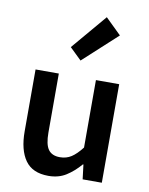

<svg xmlns="http://www.w3.org/2000/svg" viewBox="-99 -980 826 1065"><g transform="rotate(10 314.5 -447.5)"><path d="M248 14Q158 14 117 -44Q76 -102 76 -207V-555H207V-223Q207 -156 227.5 -127.5Q248 -99 293 -99Q329 -99 357 -117Q385 -135 416 -175V-555H547V0H439L429 -82H426Q389 -39 347 -12.5Q305 14 248 14ZM313 -647 247 -711 415 -909 504 -822Z"/></g></svg>

Font: Noto Sans TC Thin SemiBold
Style: Regular
Weight: 600
Version: Version 2.004-H2;hotconv 1.0.118;makeotfexe 2.5.65603